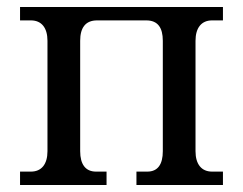

<svg xmlns="http://www.w3.org/2000/svg" viewBox="-20 -526 691 546"><path d="M208 -96V-410C208 -447 223 -468 256 -468H396C429 -468 443 -447 443 -410V-96C443 -59 429 -38 399 -38H368V0H614V-38H583C553 -38 536 -59 536 -96V-410C536 -447 553 -468 583 -468H614V-506H37V-468H68C98 -468 115 -447 115 -410V-96C115 -59 98 -38 68 -38H37V0H283V-38H253C223 -38 208 -59 208 -96Z"/></svg>

Font: LT Superior Serif Medium
Style: Regular
Weight: 500
Designer: Daniel Lyons
Foundry: LyonsType
Version: Version 2.120;FEAKit 1.0